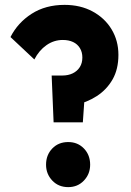

<svg xmlns="http://www.w3.org/2000/svg" viewBox="-20 -757 539 788"><path d="M200 -255 192 -447H235Q260 -447 278.5 -456Q297 -465 307.5 -481.5Q318 -498 318 -521Q318 -543 308 -559.5Q298 -576 280 -584.5Q262 -593 238 -593Q201 -593 170.5 -571.5Q140 -550 121 -513L23 -605Q53 -664 110 -700.5Q167 -737 245 -737Q310 -737 360 -710Q410 -683 438 -636.5Q466 -590 466 -532Q466 -473 442 -431Q418 -389 377 -362.5Q336 -336 284 -325L329 -384L320 -255ZM260 11Q220 11 194.5 -16Q169 -43 169 -81Q169 -121 194.5 -147.5Q220 -174 260 -174Q299 -174 324.5 -147.5Q350 -121 350 -81Q350 -43 324.5 -16Q299 11 260 11Z"/></svg>

Font: Outfit Thin
Style: Bold
Weight: 700
Version: Version 1.100;gftools[0.9.27]